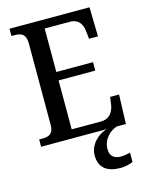

<svg xmlns="http://www.w3.org/2000/svg" viewBox="-138 -798 863 1122"><g transform="rotate(-15 293.5 -237.0)"><path d="M32 0H430C373 14 321 68 321 130C321 206 368 240 451 240C471 240 506 234 525 224V168C503 173 483 176 467 176C430 176 403 158 403 115C403 52 450 13 489 0H545L551 -177H497L491 -133C484 -89 462 -52 406 -52H231V-348H453V-399H231V-662H382C437 -662 457 -626 461 -581L466 -537H520L516 -714H32V-670H51C89 -670 119 -661 119 -601V-108C119 -55 90 -44 52 -44H32Z"/></g></svg>

Font: Noto Serif Hebrew SemiCondensed Medium
Style: Regular
Weight: 500
Width: 4
Designer: Monotype Design Team
Foundry: Monotype Imaging Inc.
Version: Version 2.004